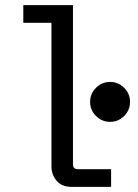

<svg xmlns="http://www.w3.org/2000/svg" viewBox="-20 -746 540 750"><path d="M265 -726V-106Q265 -95 269.5 -90Q274 -85 287 -85H414V-16H260Q221 -16 201 -40Q181 -64 181 -96V-657H71V-726ZM332 -348Q332 -380 355 -403Q378 -426 410 -426Q442 -426 465 -403Q488 -380 488 -348Q488 -316 465 -293Q442 -270 410 -270Q378 -270 355 -293Q332 -316 332 -348Z"/></svg>

Font: D2Coding ligature
Style: Regular
Weight: 400
Monospace: yes
Designer: Yong-Rak Park; Jeong-Hwan Yoon; Sang-Min Lee;
Foundry: NHN Corporation
Version: Version 1.3.2; Build 20180524